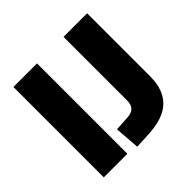

<svg xmlns="http://www.w3.org/2000/svg" viewBox="-179 -877 1059 1059"><g transform="rotate(-45 351.0 -347.0)"><path d="M64 0V-705H248V0ZM314 11 303 -136 385 -141Q410 -142 425 -149.5Q440 -157 447.5 -172Q455 -187 455 -210V-705H639V-213Q639 -144 614 -96.5Q589 -49 540 -24Q491 1 416 6Z"/></g></svg>

Font: Nunito Sans 12pt ExtraLight 12pt Black
Style: Regular
Weight: 900
Version: Version 3.101;gftools[0.9.27]